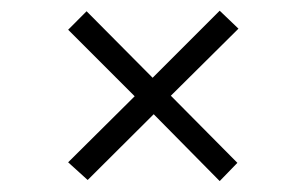

<svg xmlns="http://www.w3.org/2000/svg" viewBox="-20 -408 567 355"><path d="M295.9 -231 418.9 -106.9 386.2 -73.2 264.2 -196.8 142.1 -75.2 106 -107.9 229 -230 106 -353 140.1 -387.2 262.2 -264.2 386.2 -388.2 420.9 -355Z"/></svg>

Font: Linux Libertine Display
Style: Regular
Weight: 400
Designer: Philipp H. Poll
Foundry: Philipp H. Poll
Version: Version 5.0.9